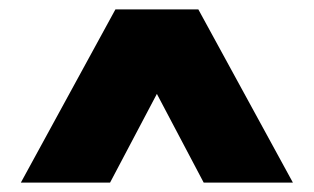

<svg xmlns="http://www.w3.org/2000/svg" viewBox="-20 -760 670 410"><path d="M605.5 -370H415L315 -559.5L215 -370H24.5L226.5 -740H403.5Z"/></svg>

Font: Encode Sans SemiCondensed Black
Style: Regular
Weight: 900
Width: 4
Designer: Multiple Designers
Foundry: Impallari Type
Version: Version 2.000